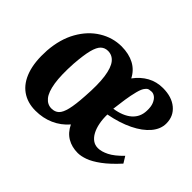

<svg xmlns="http://www.w3.org/2000/svg" viewBox="-101 -659 867 867"><g transform="rotate(45 332.5 -225.5)"><path d="M185.9 15Q134.4 15 97.9 -11Q61.4 -37 43.9 -88Q26.4 -139 30.9 -213.9Q36.8 -292.1 68.6 -348.4Q100.4 -404.8 149.8 -435.2Q199.1 -465.6 255.9 -465.9Q303.4 -465.6 337.2 -447.6Q371 -429.6 388.9 -394.2Q414.1 -428.4 447.4 -446.7Q480.7 -465 521.1 -465Q577.4 -465 611.1 -437Q644.9 -409 645.1 -362.9Q645.4 -326.8 618.4 -294.9Q591.5 -263 542.9 -239.3Q494.4 -215.5 427.9 -202.8Q427.2 -173.5 432.2 -148.3Q437.1 -123.1 447.1 -104.4Q457 -85.7 471.5 -75.3Q486 -64.9 504.9 -64.9Q527.4 -64.9 555.2 -78.9Q583.1 -92.9 616.9 -127.9L635.9 -97.1Q595.4 -52.6 561.9 -28.1Q528.4 -3.5 502.4 5.7Q476.5 15 455.9 15Q418.5 15 389.4 -1.9Q360.2 -18.9 343.2 -54.4Q314 -20.6 273.9 -2.8Q233.7 15 185.9 15ZM230 -43.1Q252 -43.1 265.4 -55.8Q278.9 -68.5 286.7 -100.6Q294.5 -132.6 298 -190.9Q303.5 -268.3 296.7 -316.1Q289.9 -364 272.2 -386.1Q254.5 -408.1 227 -408.1Q206.9 -408.1 193.1 -395.1Q179.4 -382.1 170.9 -349.4Q162.5 -316.7 158 -256.9Q153.5 -181.1 160.9 -133.9Q168.4 -86.6 186.2 -64.9Q204.1 -43.1 230 -43.1ZM428.4 -240Q482.9 -248.6 512 -274.4Q541.1 -300.3 542.1 -341Q543.1 -367.4 536.1 -384.1Q529.1 -400.8 518.7 -408.9Q508.2 -417.1 496.9 -417.1Q491 -417.1 481.9 -415.4Q472.7 -413.6 465.6 -403.5Q456.4 -393.5 449.2 -365.8Q442 -338.1 436.9 -304.2Q431.9 -270.3 428.4 -240Z"/></g></svg>

Font: Ancizar Serif Light
Style: Italic
Weight: 300
Italic angle: -4°
Designer: Cesar Puertas, Viviana Monsalve, Julian Moncada, Julian Prieto, Jose Castro, Felipe Aragon, Mariel Hernandez, Sara Alarc
Version: Version 8.100